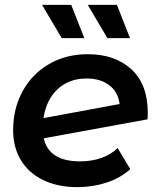

<svg xmlns="http://www.w3.org/2000/svg" viewBox="-20 -763 654 790"><path d="M588 -299Q588 -281 587 -272L160 -194Q181 -99 310 -99Q356 -99 396.5 -113Q437 -127 464 -154L516 -67Q475 -30 418 -11.5Q361 7 298 7Q218 7 158 -22Q98 -51 66 -104Q34 -157 34 -228Q34 -316 73 -387.5Q112 -459 182 -499.5Q252 -540 341 -540Q453 -540 520.5 -478Q588 -416 588 -299ZM159 -277 472 -335Q466 -385 429.5 -412.5Q393 -440 336 -440Q264 -440 217 -396Q170 -352 159 -277ZM153 -743H273L327 -606H234ZM341 -743H461L515 -606H422Z"/></svg>

Font: Montserrat Alternates SemiBold
Style: Italic
Weight: 600
Italic angle: -11.3°
Designer: Julieta Ulanovsky
Foundry: Julieta Ulanovsky
Version: Version 7.200